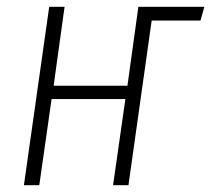

<svg xmlns="http://www.w3.org/2000/svg" viewBox="-20 -542 618 562"><path d="M578 -522 567 -482H424L356 0H311L347 -252H131L95 0H50L124 -522H169L137 -291H353L385 -522Z"/></svg>

Font: Fira Sans Extra Condensed ExtraLight
Style: Italic
Weight: 275
Width: 3
Italic angle: -8°
Designer: Carrois Corporate & Edenspiekermann AG
Foundry: Carrois Corporate GbR & Edenspiekermann AG
Version: Version 4.203